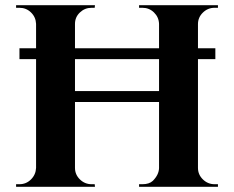

<svg xmlns="http://www.w3.org/2000/svg" viewBox="-20 -720 901 740"><path d="M529 -10Q555 -10 569 -23Q592 -46 593 -72V-327H269V-73Q269 -47 288 -28.5Q307 -10 333 -10H345L346 0H42V-10H55Q81 -10 99.5 -28.5Q118 -47 119 -73V-492H55V-534H119V-628Q118 -654 99.5 -672Q81 -690 55 -690H42V-700H346L345 -690H333Q307 -690 288 -672Q269 -654 269 -628V-534H593V-628Q592 -654 573.5 -672Q555 -690 529 -690H516V-700H820V-690H807Q781 -690 762 -671.5Q743 -653 743 -627V-534H810V-492H743V-73Q743 -47 762 -28.5Q781 -10 807 -10H820V0H516V-10ZM269 -369H593V-492H269Z"/></svg>

Font: Cinzel Decorative
Style: Bold
Weight: 700
Version: Version 1.002;PS 001.002;hotconv 1.0.56;makeotf.lib2.0.21325